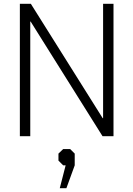

<svg xmlns="http://www.w3.org/2000/svg" viewBox="-20 -720 705 1015"><path d="M85 -700H143L523 -95H525V-700H580V0H522L142 -606H140V0H85ZM327 154H314L289 129V92L314 68H351L375 92V154L331 275H296Z"/></svg>

Font: Chakra Petch Light
Style: Regular
Weight: 300
Designer: Katatrad Aksorn Co.,Ltd.
Foundry: Cadson Demak Co.,Ltd.
Version: Version 1.000; ttfautohint (v1.6)